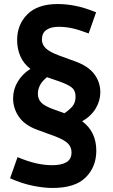

<svg xmlns="http://www.w3.org/2000/svg" viewBox="-20 -710 561 953"><path d="M458 38Q458 118 405.5 170.5Q353 223 241 223Q197 223 143 212Q89 201 30 175L67 70Q120 92 161 101Q202 110 239 110Q285 110 310 95Q335 80 335 46Q335 20 316.5 1.5Q298 -17 249 -35L167 -65Q103 -88 74 -130Q45 -172 45 -222Q45 -266 68 -304.5Q91 -343 131 -368Q97 -394 81 -431Q65 -468 65 -511Q65 -588 116 -639Q167 -690 267 -690Q309 -690 354.5 -681Q400 -672 457 -649L420 -544Q370 -563 337 -570Q304 -577 270 -577Q233 -577 210.5 -561.5Q188 -546 188 -514Q188 -489 207 -470.5Q226 -452 272 -435L354 -405Q418 -382 448 -342Q478 -302 478 -252Q478 -211 455.5 -172.5Q433 -134 388 -108Q458 -56 458 38ZM247 -167 300 -148Q329 -168 342 -185.5Q355 -203 355 -231Q355 -260 337 -275Q319 -290 274 -306L213 -327Q187 -305 177.5 -285Q168 -265 168 -245Q168 -218 185 -200.5Q202 -183 247 -167Z"/></svg>

Font: Inria Sans
Style: Bold
Weight: 700
Designer: Black Foundry Team
Foundry: Black Foundry
Version: Version 1.2; ttfautohint (v1.8.3)